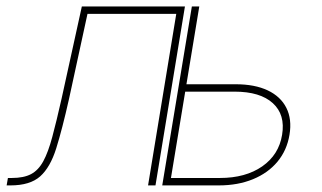

<svg xmlns="http://www.w3.org/2000/svg" viewBox="-46 -562 977 582"><path d="M-25.9 0 -22 -22.5H-10.3Q25.9 -22.5 48.1 -34.2Q70.3 -45.9 85.2 -73.2Q100.1 -100.6 112.5 -147Q125 -193.4 140.6 -262.7L202.1 -542.5H514.6L425.3 0H402.8L488.3 -520H219.2L163.1 -261.7Q142.6 -170.4 124.5 -112.5Q106.4 -54.7 75.7 -27.3Q44.9 0 -14.2 0ZM509.8 -306.6H668.5Q726.1 -306.6 765.4 -288.1Q804.7 -269.5 822 -235.1Q839.4 -200.7 831.5 -153.3Q823.7 -106.4 795.2 -72Q766.6 -37.6 720.9 -18.8Q675.3 0 617.2 0H445.8L535.6 -542.5H558.1L472.2 -22.5H620.6Q698.2 -22.5 748.8 -57.6Q799.3 -92.8 809.1 -153.3Q819.3 -214.4 781 -249.3Q742.7 -284.2 665 -284.2H505.9Z"/></svg>

Font: Inter 16pt Thin
Style: Italic
Weight: 250
Italic angle: -9.3988°
Version: Version 4.001;git-66647c0bb